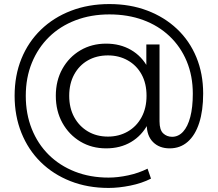

<svg xmlns="http://www.w3.org/2000/svg" viewBox="-20 -726 1073 946"><path d="M515 200Q412 200 327 166.5Q242 133 180.5 72.5Q119 12 85.5 -71.5Q52 -155 52 -254Q52 -354 85.5 -436.5Q119 -519 181.5 -579.5Q244 -640 330 -673Q416 -706 519 -706Q621 -706 705.5 -674Q790 -642 852 -583.5Q914 -525 947.5 -444Q981 -363 981 -265Q981 -181 961.5 -120.5Q942 -60 905 -27.5Q868 5 816 5Q765 5 734 -26Q703 -57 703 -113V-192L711 -256L701 -356V-507H766V-128Q766 -86 784 -69Q802 -52 828 -52Q859 -52 882 -77Q905 -102 917.5 -149.5Q930 -197 930 -264Q930 -352 900 -424Q870 -496 815 -548Q760 -600 685 -627.5Q610 -655 519 -655Q428 -655 352 -626Q276 -597 221.5 -543.5Q167 -490 137 -416.5Q107 -343 107 -254Q107 -165 136.5 -91Q166 -17 220 36.5Q274 90 349 119.5Q424 149 515 149Q560 149 611.5 138Q663 127 707 105L724 154Q679 177 622 188.5Q565 200 515 200ZM503 5Q432 5 376 -28.5Q320 -62 287.5 -120.5Q255 -179 255 -254Q255 -329 287.5 -387Q320 -445 376 -478Q432 -511 503 -511Q572 -511 625.5 -480Q679 -449 709.5 -391.5Q740 -334 740 -254Q740 -174 709.5 -116Q679 -58 626 -26.5Q573 5 503 5ZM512 -53Q566 -53 609.5 -78Q653 -103 677.5 -148.5Q702 -194 702 -254Q702 -315 677.5 -359.5Q653 -404 609.5 -428.5Q566 -453 512 -453Q456 -453 413 -428.5Q370 -404 345.5 -359Q321 -314 321 -254Q321 -194 345.5 -149Q370 -104 413 -78.5Q456 -53 512 -53Z"/></svg>

Font: Montserrat Thin
Style: Regular
Weight: 400
Version: Version 9.000